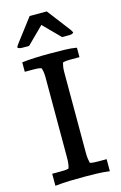

<svg xmlns="http://www.w3.org/2000/svg" viewBox="-139 -988 665 1053"><g transform="rotate(-15 193.5 -461.0)"><path d="M350.6 -780.3Q344.7 -771.5 324.7 -771.5H285.2L192.4 -865.2L97.7 -771.5H60.1Q38.6 -771.5 32.7 -780.3Q35.2 -785.2 37.4 -789.1Q39.6 -793 43.5 -798.3L143.1 -929.2H240.2L340.3 -798.3Q343.8 -793 346.2 -789.1Q348.6 -785.2 350.6 -780.3ZM38.6 -61.5H82Q96.7 -61.5 109.1 -62Q121.6 -62.5 132.3 -65.9Q140.1 -87.4 140.1 -125V-579.6Q140.1 -598.6 138.2 -611.3Q136.2 -624 132.3 -635.3Q121.6 -639.2 109.1 -639.9Q96.7 -640.6 82 -640.6H38.1V-694.3Q71.8 -698.2 108.9 -700Q146 -701.7 191.9 -701.7Q239.3 -701.7 279.3 -700.7Q319.3 -699.7 348.6 -694.3V-640.6H303.7Q289.6 -640.6 277.1 -639.9Q264.6 -639.2 253.4 -635.3Q250.5 -624 248.5 -611.3Q246.6 -598.6 246.6 -579.6V-126.5Q246.6 -106 248.5 -91.6Q250.5 -77.1 253.4 -65.9Q264.6 -63 277.1 -62.3Q289.6 -61.5 303.7 -61.5H347.7V6.8Q309.6 2 276.1 1Q242.7 0 210.4 0Q166 0 124.5 1Q83 2 38.6 6.8Z"/></g></svg>

Font: Tienne
Style: Regular
Weight: 400
Designer: vernon adams
Foundry: vernon adams
Version: Version 1.001